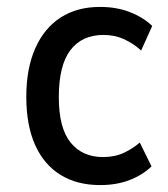

<svg xmlns="http://www.w3.org/2000/svg" viewBox="-20 -526 485 555"><path d="M269 9Q203 9 155 -20.5Q107 -50 81.5 -107Q56 -164 56 -246Q56 -328 82 -386.5Q108 -445 155.5 -475.5Q203 -506 269 -506Q317 -506 355.5 -491Q394 -476 420 -451L388 -380Q366 -400 339 -412.5Q312 -425 279 -425Q217 -425 183.5 -381Q150 -337 150 -245Q150 -156 184 -114Q218 -72 278 -72Q312 -72 338.5 -84.5Q365 -97 384 -114L418 -45Q392 -20 354.5 -5.5Q317 9 269 9Z"/></svg>

Font: Nunito Sans 7pt Condensed Medium
Style: Regular
Weight: 500
Width: 3
Designer: Vernon Adams
Foundry: Vernon Adams
Version: Version 3.101;gftools[0.9.27]